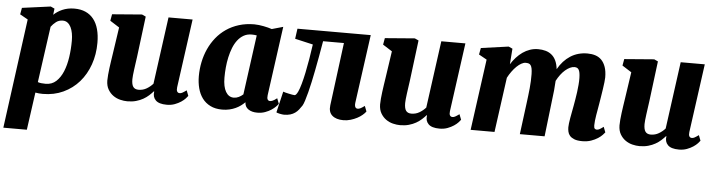

<svg xmlns="http://www.w3.org/2000/svg" viewBox="-50 -789 4705 1264"><g transform="rotate(5 2303.0 -157.0)"><path d="M238.3 9.8Q212.9 9.8 189 5.4L154.3 253.9H-1L96.7 -469.7L44.4 -499L52.2 -542.5L240.7 -567.9L266.1 -556.2L261.2 -515.1Q272.5 -525.9 286.6 -535.4Q300.8 -544.9 317.6 -552.2Q334.5 -559.6 354.2 -563.7Q374 -567.9 397 -567.9Q439.5 -567.9 471.2 -553.7Q502.9 -539.6 524.4 -512.5Q545.9 -485.4 556.6 -446Q567.4 -406.7 567.4 -356.4Q567.4 -279.3 543.9 -212.6Q520.5 -146 477.3 -96.4Q434.1 -46.9 373.3 -18.6Q312.5 9.8 238.3 9.8ZM328.1 -482.4Q302.2 -482.4 283.7 -468.3Q265.1 -454.1 251 -435.1L199.2 -64.9Q209.5 -61 222.2 -59.6Q234.9 -58.1 251 -58.1Q292 -58.1 320.1 -83.7Q348.1 -109.4 365.5 -151.4Q382.8 -193.4 390.6 -246.8Q398.4 -300.3 398.4 -356Q398.4 -381.3 394.3 -404.3Q390.1 -427.2 381.6 -444.6Q373 -461.9 359.6 -472.2Q346.2 -482.4 328.1 -482.4Z M653.8 -114.7Q653.8 -131.8 655.8 -153.1Q657.7 -174.3 660.6 -197.5Q663.6 -220.7 667.2 -244.6Q670.9 -268.6 674.3 -291.5L700.7 -469.7L639.2 -508.8L647 -552.2L843.8 -567.9L869.1 -556.2L835.4 -287.6Q832.5 -266.1 829.3 -244.1Q826.2 -222.2 823.5 -201.9Q820.8 -181.6 819.1 -165Q817.4 -148.4 817.4 -137.7Q817.4 -102.5 828.6 -87.4Q839.8 -72.3 863.8 -72.3Q893.1 -72.3 917.2 -86.7Q941.4 -101.1 958.5 -120.6L1019 -564H1178.2L1115.7 -110.8Q1113.3 -91.8 1118.7 -82.8Q1124 -73.7 1135.3 -73.7Q1139.6 -73.7 1143.6 -74.7Q1147.5 -75.7 1152.3 -78.1Q1157.2 -80.6 1163.8 -85Q1170.4 -89.4 1180.2 -96.2L1193.8 -60.5Q1189.9 -54.7 1179.2 -43Q1168.5 -31.2 1150.9 -19.5Q1133.3 -7.8 1109.9 1Q1086.4 9.8 1057.1 9.8Q1004.9 9.8 983.4 -12.5Q961.9 -34.7 967.8 -69.8L965.8 -71.3Q953.1 -57.1 937.3 -42.7Q921.4 -28.3 900.9 -16.6Q880.4 -4.9 854.5 2.4Q828.6 9.8 796.4 9.8Q774.4 9.8 749.5 3.7Q724.6 -2.4 703.6 -17.1Q682.6 -31.7 668.5 -55.7Q654.3 -79.6 653.8 -114.7Z M1251.5 -196.3Q1251.5 -243.7 1261 -289.8Q1270.5 -335.9 1289.3 -377.2Q1308.1 -418.5 1336.2 -453.4Q1364.3 -488.3 1401.4 -513.7Q1438.5 -539.1 1484.9 -553.5Q1531.2 -567.9 1586.4 -567.9Q1601.1 -567.9 1616.9 -565.9Q1632.8 -564 1648.2 -561Q1663.6 -558.1 1677.5 -554.4Q1691.4 -550.8 1702.6 -546.9L1776.9 -567.9L1713.9 -110.8Q1711.4 -90.8 1716.6 -82.3Q1721.7 -73.7 1732.9 -73.7Q1739.7 -73.7 1750.2 -78.1Q1760.7 -82.5 1778.3 -96.2L1792 -60.5Q1787.6 -53.7 1776.4 -42Q1765.1 -30.3 1747.8 -18.8Q1730.5 -7.3 1707.3 1.2Q1684.1 9.8 1655.3 9.8Q1619.1 9.8 1596.2 -5.9Q1573.2 -21.5 1572.3 -51.8Q1560.5 -40 1545.4 -28.8Q1530.3 -17.6 1511.7 -9Q1493.2 -0.5 1471.2 4.6Q1449.2 9.8 1423.8 9.8Q1377.9 9.8 1345.2 -6.6Q1312.5 -22.9 1291.7 -51Q1271 -79.1 1261.2 -116.7Q1251.5 -154.3 1251.5 -196.3ZM1492.7 -75.2Q1509.8 -75.2 1525.4 -82.8Q1541 -90.3 1554.2 -102.1L1607.9 -496.6Q1591.8 -499.5 1574.7 -499.5Q1544.9 -499.5 1522 -486.6Q1499 -473.6 1481.9 -451.4Q1464.8 -429.2 1453.1 -399.7Q1441.4 -370.1 1434.1 -336.9Q1426.8 -303.7 1423.6 -269Q1420.4 -234.4 1420.4 -201.7Q1420.4 -141.1 1439.7 -108.2Q1459 -75.2 1492.7 -75.2Z M2224.6 9.8Q2176.3 9.8 2150.4 -12.9Q2124.5 -35.6 2130.4 -80.6L2184.1 -496.6H2046.4Q2028.3 -389.2 2010.7 -299.8Q2003.4 -261.7 1995.1 -223.6Q1986.8 -185.5 1978.5 -153.3Q1970.2 -121.1 1962.4 -96.9Q1954.6 -72.8 1948.2 -62.5Q1938.5 -47.9 1928.2 -34.9Q1918 -22 1904.5 -12.5Q1891.1 -2.9 1873.3 2.4Q1855.5 7.8 1831.1 7.8Q1826.7 7.8 1818.6 6.6Q1810.5 5.4 1802.5 3.7Q1794.4 2 1788.1 -0.2Q1781.7 -2.4 1781.2 -3.9L1814 -143.1Q1815.9 -141.6 1826.4 -138.9Q1836.9 -136.2 1849.9 -133.3Q1862.8 -130.4 1874.5 -128.4Q1886.2 -126.5 1890.1 -126.5Q1899.9 -126.5 1912.1 -151.4Q1921.4 -171.4 1930.9 -205.3Q1940.4 -239.3 1949.2 -281.5Q1958 -323.7 1966.1 -372.1Q1974.1 -420.4 1981 -469.2L1861.8 -496.6L1871.1 -564H2355.5L2293 -111.3Q2291.5 -99.1 2293 -91.8Q2294.4 -84.5 2297.6 -80.3Q2300.8 -76.2 2304.9 -75Q2309.1 -73.7 2312.5 -73.7Q2319.8 -73.7 2330.1 -78.6Q2340.3 -83.5 2357.4 -96.2L2371.1 -60.5Q2363.3 -49.3 2348.6 -36.9Q2334 -24.4 2314.5 -14.2Q2294.9 -3.9 2271.7 2.9Q2248.5 9.8 2224.6 9.8Z M2456.5 -114.7Q2456.5 -131.8 2458.5 -153.1Q2460.4 -174.3 2463.4 -197.5Q2466.3 -220.7 2470 -244.6Q2473.6 -268.6 2477.1 -291.5L2503.4 -469.7L2441.9 -508.8L2449.7 -552.2L2646.5 -567.9L2671.9 -556.2L2638.2 -287.6Q2635.3 -266.1 2632.1 -244.1Q2628.9 -222.2 2626.2 -201.9Q2623.5 -181.6 2621.8 -165Q2620.1 -148.4 2620.1 -137.7Q2620.1 -102.5 2631.3 -87.4Q2642.6 -72.3 2666.5 -72.3Q2695.8 -72.3 2720 -86.7Q2744.1 -101.1 2761.2 -120.6L2821.8 -564H2981L2918.5 -110.8Q2916 -91.8 2921.4 -82.8Q2926.8 -73.7 2938 -73.7Q2942.4 -73.7 2946.3 -74.7Q2950.2 -75.7 2955.1 -78.1Q2960 -80.6 2966.6 -85Q2973.1 -89.4 2982.9 -96.2L2996.6 -60.5Q2992.7 -54.7 2981.9 -43Q2971.2 -31.2 2953.6 -19.5Q2936 -7.8 2912.6 1Q2889.2 9.8 2859.9 9.8Q2807.6 9.8 2786.1 -12.5Q2764.6 -34.7 2770.5 -69.8L2768.6 -71.3Q2755.9 -57.1 2740 -42.7Q2724.1 -28.3 2703.6 -16.6Q2683.1 -4.9 2657.2 2.4Q2631.3 9.8 2599.1 9.8Q2577.1 9.8 2552.2 3.7Q2527.3 -2.4 2506.3 -17.1Q2485.4 -31.7 2471.2 -55.7Q2457 -79.6 2456.5 -114.7Z M3418 -216.3Q3420.4 -236.3 3423.3 -259.5Q3426.3 -282.7 3428.5 -306.9Q3430.7 -331.1 3431.9 -355Q3433.1 -378.9 3432.6 -400.4Q3432.1 -423.3 3429.2 -437.3Q3426.3 -451.2 3420.9 -458.7Q3415.5 -466.3 3407.2 -468.8Q3398.9 -471.2 3387.2 -471.2Q3374.5 -471.2 3359.1 -462.6Q3343.8 -454.1 3328.4 -439.2Q3313 -424.3 3298.6 -404.5Q3284.2 -384.8 3272.5 -362.3L3222.7 0H3064.9L3129.4 -469.7L3076.7 -499L3085 -542.5L3266.6 -567.9L3292.5 -556.2L3284.7 -452.6Q3299.8 -477.1 3318.8 -498Q3337.9 -519 3360.1 -534.7Q3382.3 -550.3 3408 -559.1Q3433.6 -567.9 3461.4 -567.9Q3488.3 -567.9 3511 -561.5Q3533.7 -555.2 3551 -541Q3568.4 -526.9 3579.3 -503.9Q3590.3 -481 3594.2 -447.3Q3626.5 -504.9 3675.3 -536.4Q3724.1 -567.9 3788.1 -567.9Q3816.4 -567.9 3840.1 -560.3Q3863.8 -552.7 3880.9 -535.2Q3897.9 -517.6 3907.7 -489.5Q3917.5 -461.4 3917.5 -420.4Q3917.5 -409.2 3915 -388.4Q3912.6 -367.7 3908.9 -343Q3905.3 -318.4 3901.1 -292.7Q3897 -267.1 3893.6 -246.6Q3890.6 -228 3887 -208Q3883.3 -188 3880.1 -168.5Q3877 -148.9 3875 -131.6Q3873 -114.3 3873 -100.6Q3873 -83 3878.9 -78.4Q3884.8 -73.7 3892.1 -73.7Q3900.4 -73.7 3909.4 -78.4Q3918.5 -83 3936 -96.2L3949.7 -60.5Q3945.8 -55.2 3934.8 -43.5Q3923.8 -31.7 3905.5 -19.8Q3887.2 -7.8 3861.6 1.2Q3835.9 10.3 3803.2 10.3Q3770 10.3 3750.5 2.4Q3731 -5.4 3720.7 -17.3Q3710.4 -29.3 3707.3 -44.2Q3704.1 -59.1 3704.1 -73.2Q3704.1 -83.5 3706.1 -99.4Q3708 -115.2 3711.4 -134.5Q3714.8 -153.8 3718.8 -174.8Q3722.7 -195.8 3726.6 -216.3Q3730 -235.8 3734.1 -259.5Q3738.3 -283.2 3741.5 -307.9Q3744.6 -332.5 3746.8 -356.9Q3749 -381.3 3748.5 -402.8Q3748 -422.9 3745.6 -436Q3743.2 -449.2 3738.5 -457Q3733.9 -464.8 3726.8 -468Q3719.7 -471.2 3710 -471.2Q3695.8 -471.2 3680.4 -463.9Q3665 -456.5 3649.7 -443.4Q3634.3 -430.2 3620.1 -411.4Q3606 -392.6 3594.2 -370.1Q3592.8 -339.4 3589.6 -307.1Q3586.4 -274.9 3582.5 -246.6L3553.7 0H3390.1Z M4038.6 -114.7Q4038.6 -131.8 4040.5 -153.1Q4042.5 -174.3 4045.4 -197.5Q4048.3 -220.7 4052 -244.6Q4055.7 -268.6 4059.1 -291.5L4085.4 -469.7L4023.9 -508.8L4031.7 -552.2L4228.5 -567.9L4253.9 -556.2L4220.2 -287.6Q4217.3 -266.1 4214.1 -244.1Q4210.9 -222.2 4208.3 -201.9Q4205.6 -181.6 4203.9 -165Q4202.1 -148.4 4202.1 -137.7Q4202.1 -102.5 4213.4 -87.4Q4224.6 -72.3 4248.5 -72.3Q4277.8 -72.3 4302 -86.7Q4326.2 -101.1 4343.3 -120.6L4403.8 -564H4563L4500.5 -110.8Q4498 -91.8 4503.4 -82.8Q4508.8 -73.7 4520 -73.7Q4524.4 -73.7 4528.3 -74.7Q4532.2 -75.7 4537.1 -78.1Q4542 -80.6 4548.6 -85Q4555.2 -89.4 4564.9 -96.2L4578.6 -60.5Q4574.7 -54.7 4564 -43Q4553.2 -31.2 4535.6 -19.5Q4518.1 -7.8 4494.6 1Q4471.2 9.8 4441.9 9.8Q4389.6 9.8 4368.2 -12.5Q4346.7 -34.7 4352.5 -69.8L4350.6 -71.3Q4337.9 -57.1 4322 -42.7Q4306.2 -28.3 4285.6 -16.6Q4265.1 -4.9 4239.3 2.4Q4213.4 9.8 4181.2 9.8Q4159.2 9.8 4134.3 3.7Q4109.4 -2.4 4088.4 -17.1Q4067.4 -31.7 4053.2 -55.7Q4039.1 -79.6 4038.6 -114.7Z"/></g></svg>

Font: Merriweather UltraBold
Style: Italic
Weight: 900
Italic angle: -7°
Designer: Eben Sorkin ( eben@eyebytes.com )
Foundry: Eben Sorkin ( eben@eyebytes.com )
Version: Version 1.52; ttfautohint (v1.4.1)